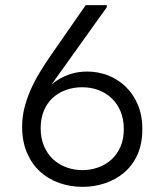

<svg xmlns="http://www.w3.org/2000/svg" viewBox="-20 -720 624 746"><path d="M301 6Q346 6 388 -8Q430 -22 462.5 -49.5Q495 -77 514 -119Q533 -161 533 -218Q533 -273 515 -314.5Q497 -356 467 -384.5Q437 -413 398.5 -427.5Q360 -442 319 -442Q285 -442 256 -433Q227 -424 202.5 -408Q178 -392 158 -370.5Q138 -349 122 -324H132L395 -692V-700H313L181 -510Q155 -473 134 -438Q113 -403 98 -368.5Q83 -334 74.5 -299.5Q66 -265 66 -227Q66 -170 85 -126Q104 -82 136 -53Q168 -24 210.5 -9Q253 6 301 6ZM300 -59Q267 -59 237.5 -70Q208 -81 186 -101.5Q164 -122 151 -152.5Q138 -183 138 -222Q138 -260 150.5 -290Q163 -320 185 -340Q207 -360 236.5 -370.5Q266 -381 299 -381Q333 -381 362.5 -370Q392 -359 414 -338Q436 -317 448.5 -287Q461 -257 461 -218Q461 -179 448 -149.5Q435 -120 413 -100Q391 -80 361.5 -69.5Q332 -59 300 -59Z"/></svg>

Font: Tilda Sans VF
Style: Regular
Weight: 400
Designer: ParaType Ltd
Foundry: ParaType Ltd
Version: Version 1.010